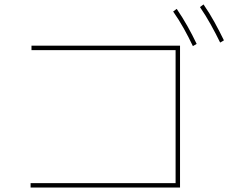

<svg xmlns="http://www.w3.org/2000/svg" viewBox="-20 -866 1040 866"><path d="M118 -20V-40H772V-640H122V-660H792V-20ZM850 -658Q831 -698 809 -737.5Q787 -777 761 -814L777 -826Q803 -788 825.5 -748Q848 -708 867 -668ZM973 -674Q953 -715 930.5 -755.5Q908 -796 882 -834L898 -846Q925 -807 947.5 -766Q970 -725 990 -684Z"/></svg>

Font: Murecho Thin
Style: Regular
Weight: 100
Designer: Neil Summerour
Foundry: Positype
Version: Version 1.010